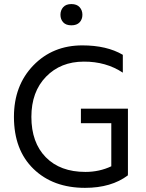

<svg xmlns="http://www.w3.org/2000/svg" viewBox="-20 -907 710 935"><path d="M603 -377.9H374V-307.1H522V-97.2Q463.9 -69.8 396 -69.8Q272.9 -69.8 202.9 -141.4Q132.8 -212.9 132.8 -337.9Q132.8 -460 204.1 -533.4Q275.4 -606.9 388.2 -606.9Q496.1 -607.4 578.1 -553.2V-640.1Q500 -686 380.9 -686Q236.8 -686 142.3 -588.4Q47.9 -490.7 47.9 -337.9Q47.9 -176.8 143.1 -84.5Q238.3 7.8 394 7.8Q522 7.8 603 -53.2L602.1 -56.2H603ZM274.4 -835Q274.4 -813 287.8 -798.3Q301.3 -783.7 327.6 -783.7Q354 -783.7 367.7 -798.3Q381.3 -813 381.3 -835Q381.3 -856.9 367.7 -872.1Q354 -887.2 327.6 -887.2Q301.3 -887.2 287.8 -872.1Q274.4 -856.9 274.4 -835Z"/></svg>

Font: FAU Chimera
Style: Regular
Weight: 400
Version: Version 1.002;hotconv 1.0.117;makeotfexe 2.5.65602